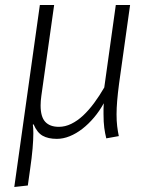

<svg xmlns="http://www.w3.org/2000/svg" viewBox="-20 -543 613 766"><path d="M499 -523 455 -209Q450 -171 447.5 -141Q445 -111 445 -87Q445 -60 447.5 -39.5Q450 -19 454 0L404 9Q399 -11 396 -33Q393 -55 393 -88V-108Q393 -119 394 -131Q377 -100 355 -74Q333 -48 308.5 -29Q284 -10 258 0.5Q232 11 207 11Q172 11 150 -1.5Q128 -14 114 -47L111 -46Q112 -39 112.5 -30.5Q113 -22 113 -11Q113 14 110 49.5Q107 85 100 133L91 197L37 203L139 -523H196L145 -161Q142 -140 142 -122Q142 -77 160.5 -57Q179 -37 215 -37Q240 -37 264.5 -49Q289 -61 311.5 -82Q334 -103 355.5 -132Q377 -161 396 -194L442 -523Z"/></svg>

Font: Glekhifnjqigglhiwekvrgaqftz
Style: Regular
Weight: 300
Italic angle: -8°
Designer: Carrois Corporate & Edenspiekermann
Foundry: Carrois Corporate GbR & Edenspiekermann AG
Version: Version 2.001